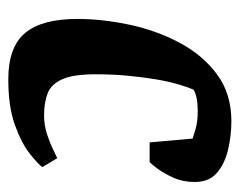

<svg xmlns="http://www.w3.org/2000/svg" viewBox="-76 -476 564 451"><g transform="rotate(90 205.5 -251.0)"><path d="M167 11Q91 11 58 -28.5Q25 -68 25 -151Q25 -210 38.5 -273.5Q52 -337 81 -391.5Q110 -446 155.5 -479.5Q201 -513 265 -513Q298 -513 331 -505.5Q364 -498 386 -479.5Q408 -461 408 -427Q408 -399 397.5 -376Q387 -353 376 -338.5Q365 -324 361 -321H315L306 -422Q303 -423 285 -428.5Q267 -434 241 -434Q225 -434 212 -431.5Q199 -429 191 -424Q185 -410 178.5 -388Q172 -366 167 -336.5Q162 -307 158.5 -271Q155 -235 155 -194Q155 -142 166.5 -116Q178 -90 199.5 -81.5Q221 -73 251 -73Q275 -73 296 -80Q317 -87 332 -94.5Q347 -102 352 -104L373 -69Q366 -59 341.5 -39.5Q317 -20 274 -4.5Q231 11 167 11Z"/></g></svg>

Font: Faustina
Style: Bold Italic
Weight: 700
Italic angle: -8°
Designer: Alfonso Garcia
Foundry: http://www.omnibus-type.com
Version: Version 1.200